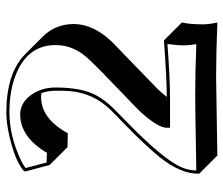

<svg xmlns="http://www.w3.org/2000/svg" viewBox="-70 -580 710 610"><g transform="rotate(-90 285.0 -275.0)"><path d="M282.7 -499.5Q219.7 -499.5 175.8 -430.2Q170.9 -422.4 166.5 -414.6L122.6 -415.5L65.9 -472.2L44.9 -550.8L47.9 -555.2Q78.6 -582 159.2 -600.6Q200.2 -609.9 233.9 -609.9Q357.9 -609.4 418 -549.8L474.6 -493.2Q513.2 -453.6 513.7 -396.5Q513.7 -334.5 459 -276.4Q451.2 -268.1 407.7 -226.6L307.6 -129.4Q295.9 -117.7 282.2 -100.1Q336.9 -100.1 458.5 -108.9Q460.9 -108.9 461.9 -108.9L518.6 -52.2Q512.7 -26.9 512.7 13.7Q512.7 35.2 518.6 60.5Q417 56.6 344.7 56.6Q336.9 56.6 95.7 60.5L39.1 3.9L38.1 0Q38.1 -56.6 90.3 -122.1Q117.2 -155.3 166 -205.1L240.2 -277.8Q295.4 -334 300.8 -411.1Q301.8 -428.2 301.8 -454.1Q301.3 -478 294.4 -498Q288.1 -499.5 282.7 -499.5ZM226.1 -565.9Q268.6 -565.9 294.9 -521Q312 -490.7 312 -454.1Q312 -370.1 287.1 -324.2Q271.5 -296.4 247.1 -271L172.9 -197.8Q73.7 -96.7 55.7 -46.4Q48.8 -26.4 48.3 -6.3Q271.5 -10.3 288.1 -9.8Q362.8 -9.8 449.7 -6.3Q446.3 -28.3 445.8 -43Q445.8 -65.9 450.2 -98.1Q343.3 -89.8 275.9 -89.8H184.1V-100.1Q184.1 -127.4 232.4 -181.2Q239.3 -188.5 244.1 -193.4L344.2 -290Q405.3 -348.6 418.9 -368.2Q446.8 -407.7 446.8 -453.1Q446.8 -545.9 345.2 -582.5Q296.9 -600.1 233.9 -600.1Q158.7 -600.1 82 -564Q64.9 -555.7 56.2 -548.8L73.7 -481.9L104.5 -481Q154.3 -565.4 226.1 -565.9Z"/></g></svg>

Font: Linux Biolinum Shadow O
Style: Bold
Weight: 700
Designer: Philipp H. Poll
Foundry: Philipp H. Poll
Version: Version 0.9.2